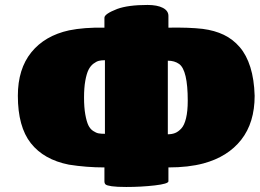

<svg xmlns="http://www.w3.org/2000/svg" viewBox="-20 -745 1044 772"><path d="M700.2 -487.8Q681.6 -501 654.8 -501V-205.1Q670.9 -205.1 683.6 -210Q696.3 -214.8 708.7 -228Q721.2 -241.2 728 -269.5Q734.9 -297.9 734.9 -339.8Q734.9 -462.9 700.2 -487.8ZM401.9 -207V-502.9Q388.2 -502.9 377.9 -500.5Q367.7 -498 355.7 -489Q343.8 -480 335.9 -464.4Q328.1 -448.7 323 -420.4Q317.9 -392.1 317.9 -353Q317.9 -313 323 -284.7Q328.1 -256.3 335.2 -241.5Q342.3 -226.6 354.5 -218.5Q366.7 -210.4 376.7 -208.7Q386.7 -207 401.9 -207ZM399.9 -16.1V-71.8Q327.6 -71.8 256.8 -83Q156.2 -103 104 -169.2Q51.8 -235.4 51.8 -359.9Q51.8 -467.8 106 -534.7Q160.2 -601.6 257.8 -623Q317.9 -635.3 399.9 -633.8V-673.8Q399.9 -689 451.2 -709Q495.1 -725.1 573.2 -725.1Q612.3 -725.1 634.8 -713.4Q657.2 -701.7 657.2 -681.2V-633.8Q740.2 -635.3 794.9 -628.9Q843.3 -622.6 879.9 -605Q916.5 -587.4 943.8 -555.7Q971.2 -523.9 986.6 -474.9Q1002 -425.8 1003.9 -359.9Q1003.9 -252 950 -183.1Q896 -114.3 797.9 -87.9Q737.8 -71.8 657.2 -71.8V-16.1Q657.2 -5.9 602.3 0.5Q547.4 6.8 487.8 6.8Q449.2 6.8 429.4 3.9Q409.7 1 404.8 -3.2Q399.9 -7.3 399.9 -16.1Z"/></svg>

Font: GGS TheRock Black
Style: Regular
Weight: 900
Designer: Rodrigo Fuenzalida (2012); Goodgame Studios (2014)
Foundry: Rodrigo Fuenzalida,2012;  GGS,2014
Version: Version 1.002 | FøM Mod